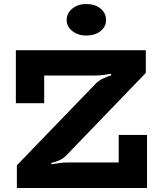

<svg xmlns="http://www.w3.org/2000/svg" viewBox="-20 -936 805 956"><path d="M64 0V-113L460 -523Q475 -537 497.5 -547Q520 -557 534 -561L532 -569Q519 -566 497 -563Q475 -560 453 -560H200V-422H59V-686H706V-573L309 -161Q295 -146 272 -136.5Q249 -127 235 -125L237 -118Q248 -120 272 -123.5Q296 -127 316 -127H571V-264H712V0ZM409 -759Q369 -759 340.5 -781Q312 -803 312 -836Q312 -871 340.5 -893.5Q369 -916 409 -916Q453 -916 480.5 -893.5Q508 -871 508 -836Q508 -803 480.5 -781Q453 -759 409 -759Z"/></svg>

Font: BioRhyme ExtraBold
Style: Regular
Weight: 800
Designer: Aoife Mooney
Foundry: Aoife Mooney Type
Version: Version 1.600;gftools[0.9.33]